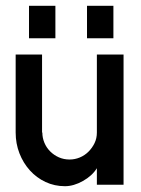

<svg xmlns="http://www.w3.org/2000/svg" viewBox="-20 -639 486 662"><path d="M314 -2V-59Q298 -33 266 -15Q234 3 204 3Q168 3 137 -11.5Q106 -26 83 -51.5Q60 -77 47 -110.5Q34 -144 34 -182V-451H125V-182H126Q126 -164 133 -147Q140 -130 153 -117Q166 -104 183 -96.5Q200 -89 220 -89Q238 -89 255 -96Q272 -103 285 -116Q298 -129 306 -145.5Q314 -162 314 -182V-451H406V-2ZM371 -619V-507H280V-619ZM171 -619V-507H80V-619Z"/></svg>

Font: Fundamental  Brigade
Style: Regular
Weight: 400
Designer: Peter Wiegel, original typeface by Arno Drescher 1935
Foundry: Peter Wiegel
Version: Version 0.000 2012 initial release